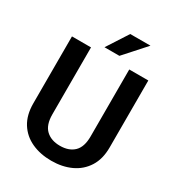

<svg xmlns="http://www.w3.org/2000/svg" viewBox="-211 -1032 1079 1172"><g transform="rotate(30 328.5 -445.5)"><path d="M463.4 -710.9H597.7V-238.8Q597.7 -157.2 562.5 -101.8Q527.3 -46.4 466.8 -18.3Q406.2 9.8 329.1 9.8Q251 9.8 189.9 -18.3Q128.9 -46.4 94.2 -101.8Q59.6 -157.2 59.6 -238.8V-710.9H193.8V-238.8Q193.8 -164.6 230.5 -130.1Q267.1 -95.7 329.1 -95.7Q392.1 -95.7 427.7 -130.1Q463.4 -164.6 463.4 -238.8ZM264.6 -752.9 360.4 -901.4H502.9L369.6 -752.9Z"/></g></svg>

Font: Vazirmatn UI SemiBold
Style: Regular
Weight: 600
Designer: Saber Rastikerdar
Foundry: Saber Rastikerdar
Version: Version 33.003